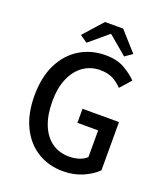

<svg xmlns="http://www.w3.org/2000/svg" viewBox="-153 -940 905 1054"><g transform="rotate(20 300.0 -412.5)"><path d="M339 12Q256 12 191 -27.5Q126 -67 88.5 -143Q51 -219 51 -326Q51 -433 89 -509.5Q127 -586 193.5 -626.5Q260 -667 344 -667Q410 -667 454.5 -641.5Q499 -616 528 -586L472 -523Q449 -548 419 -564Q389 -580 344 -580Q288 -580 245 -549.5Q202 -519 178 -463Q154 -407 154 -329Q154 -251 176.5 -194Q199 -137 241.5 -106Q284 -75 345 -75Q375 -75 402 -84Q429 -93 445 -109V-265H324V-347H537V-65Q505 -33 453.5 -10.5Q402 12 339 12ZM220 -695 177 -725 277 -837H383L483 -725L440 -695L332 -786H328Z"/></g></svg>

Font: Source Code Pro ExtraLight Medium
Style: Regular
Weight: 500
Monospace: yes
Version: Version 1.018;hotconv 1.0.116;makeotfexe 2.5.65601